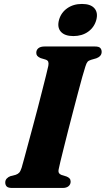

<svg xmlns="http://www.w3.org/2000/svg" viewBox="-20 -930 523 950"><path d="M271 -95.5Q267.5 -81.5 271.5 -74.5Q275.5 -67.5 285 -64L308.5 -57Q319 -53 324.2 -47Q329.5 -41 329.5 -31.5Q329.5 -17.5 319.2 -8.8Q309 0 290 0H40Q20 0 13 -7.5Q6 -15 6 -27Q6 -39 13.8 -47Q21.5 -55 32 -58.5L57.5 -65Q69 -69 75.2 -76Q81.5 -83 87 -100Q92 -117 100.5 -148.5Q109 -180 120 -220.8Q131 -261.5 143.2 -306.8Q155.5 -352 167.2 -397.2Q179 -442.5 189.2 -483.2Q199.5 -524 207.5 -555.5Q215.5 -587 219 -604Q221.5 -616.5 218.8 -624.2Q216 -632 204.5 -635.5L181 -642.5Q169.5 -647.5 164.5 -653.5Q159.5 -659.5 159.5 -668.5Q159.5 -683 170 -691.5Q180.5 -700 201 -700H449.5Q469.5 -700 476.2 -692.5Q483 -685 483 -673.5Q483 -661.5 475.5 -653.5Q468 -645.5 456.5 -641.5L430.5 -634Q418.5 -630.5 413 -624Q407.5 -617.5 402.5 -601Q396.5 -583 387 -549Q377.5 -515 366 -471.2Q354.5 -427.5 341.8 -379.2Q329 -331 317.2 -284.2Q305.5 -237.5 295.5 -198Q285.5 -158.5 279 -131.2Q272.5 -104 271 -95.5ZM343 -751.5Q300.5 -751.5 281.2 -773Q262 -794.5 272 -831.5Q282 -867.5 312.5 -889Q343 -910.5 385.5 -910.5Q428.5 -910.5 447.2 -889Q466 -867.5 456.5 -831.5Q446.5 -795 416.2 -773.2Q386 -751.5 343 -751.5Z"/></svg>

Font: Fraunces
Style: Bold Italic
Weight: 700
Italic angle: -16°
Version: Version 1.000;[b76b70a41]